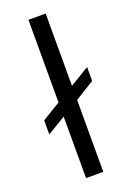

<svg xmlns="http://www.w3.org/2000/svg" viewBox="-154 -864 630 921"><g transform="rotate(-20 161.0 -404.0)"><path d="M24 -329 118 -386V-808H206V-439L305 -499V-428L206 -367V0H118V-314L24 -257Z"/></g></svg>

Font: Encode Sans Normal
Style: Regular
Weight: 400
Designer: Pablo Impallari, Andres Torresi
Foundry: Pablo Impallari, Andres Torresi
Version: Version 1.000; ttfautohint (v1.00) -l 8 -r 50 -G 200 -x 14 -